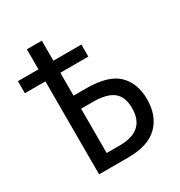

<svg xmlns="http://www.w3.org/2000/svg" viewBox="-173 -859 921 980"><g transform="rotate(-30 287.5 -368.5)"><path d="M298 0Q417 0 474 -56.5Q531 -113 531 -210Q531 -304 475.5 -358.5Q420 -413 289 -413H215V-548H380V-619H215V-737H127V-619H6V-548H127V0ZM215 -336H285Q366 -336 404 -306Q442 -276 442 -209Q442 -75 293 -75H215Z"/></g></svg>

Font: Noto Sans UI SemiCondensed
Style: Regular
Weight: 400
Width: 4
Designer: Monotype Design Team
Foundry: Monotype Imaging Inc.
Version: 1.001